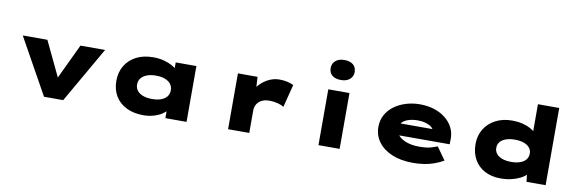

<svg xmlns="http://www.w3.org/2000/svg" viewBox="-56 -1317 5484 1812"><g transform="rotate(10 2686.5 -411.5)"><path d="M396 0 98 -535H334L525 -134H461L651 -535H887L580 0Z M1349 9Q1253 9 1184 -26Q1115 -61 1078.5 -123Q1042 -185 1042 -267Q1042 -349 1079.5 -412Q1117 -475 1185.5 -510.5Q1254 -546 1348 -546Q1402 -546 1447 -534.5Q1492 -523 1526.5 -504.5Q1561 -486 1583 -465Q1605 -444 1612 -426L1564 -417V-535H1762V0H1559V-151L1600 -132Q1596 -107 1575 -82Q1554 -57 1521 -36.5Q1488 -16 1444 -3.5Q1400 9 1349 9ZM1403 -156Q1454 -156 1490 -169.5Q1526 -183 1545 -208Q1564 -233 1564 -267Q1564 -302 1545 -327Q1526 -352 1490 -366Q1454 -380 1403 -380Q1353 -380 1316.5 -366Q1280 -352 1260.5 -327Q1241 -302 1241 -267Q1241 -233 1260.5 -208Q1280 -183 1316.5 -169.5Q1353 -156 1403 -156Z M2160 0V-535H2348L2360 -331L2295 -325Q2312 -387 2351 -437Q2390 -487 2444 -516.5Q2498 -546 2558 -546Q2596 -546 2631.5 -538.5Q2667 -531 2693 -517L2637 -298Q2617 -313 2577.5 -323Q2538 -333 2499 -333Q2463 -333 2437 -323Q2411 -313 2394.5 -296Q2378 -279 2370.5 -259Q2363 -239 2363 -218V0Z M3026 0V-535H3229V0ZM3128 -642Q3074 -642 3043.5 -667Q3013 -692 3013 -738Q3013 -780 3044 -807Q3075 -834 3128 -834Q3182 -834 3212.5 -809Q3243 -784 3243 -738Q3243 -696 3212 -669Q3181 -642 3128 -642Z M3932 10Q3816 10 3730.5 -26Q3645 -62 3599 -125Q3553 -188 3553 -268Q3553 -332 3581 -383.5Q3609 -435 3658 -471Q3707 -507 3770.5 -526.5Q3834 -546 3904 -546Q3978 -546 4040.5 -526Q4103 -506 4149.5 -469Q4196 -432 4221.5 -381Q4247 -330 4245 -268L4244 -223H3685L3662 -336H4083L4064 -301V-319Q4062 -340 4040.5 -356.5Q4019 -373 3984.5 -383Q3950 -393 3908 -393Q3864 -393 3825 -381.5Q3786 -370 3762 -346Q3738 -322 3738 -284Q3738 -248 3765 -218Q3792 -188 3843 -169.5Q3894 -151 3965 -151Q4037 -151 4079 -164Q4121 -177 4137 -184L4223 -63Q4180 -38 4133.5 -21.5Q4087 -5 4037 2.5Q3987 10 3932 10Z M4773 11Q4684 11 4619 -24Q4554 -59 4519 -122Q4484 -185 4484 -267Q4484 -349 4522 -411.5Q4560 -474 4628.5 -510Q4697 -546 4787 -546Q4840 -546 4884 -535.5Q4928 -525 4961.5 -507Q4995 -489 5016.5 -466Q5038 -443 5044 -418L4999 -404V-740H5203V0H5020L5004 -138L5045 -121Q5040 -96 5017.5 -72Q4995 -48 4958 -29.5Q4921 -11 4874 0Q4827 11 4773 11ZM4843 -160Q4894 -160 4930 -173Q4966 -186 4985 -210Q5004 -234 5004 -267Q5004 -300 4985 -323.5Q4966 -347 4930 -360Q4894 -373 4843 -373Q4794 -373 4758 -360Q4722 -347 4702.5 -323.5Q4683 -300 4683 -267Q4683 -234 4702.5 -210Q4722 -186 4758 -173Q4794 -160 4843 -160Z"/></g></svg>

Font: Lexend Zetta Black
Style: Regular
Weight: 900
Designer: Bonnie Shaver-Troup, Thomas Jockin
Foundry: Lexend
Version: Version 1.007